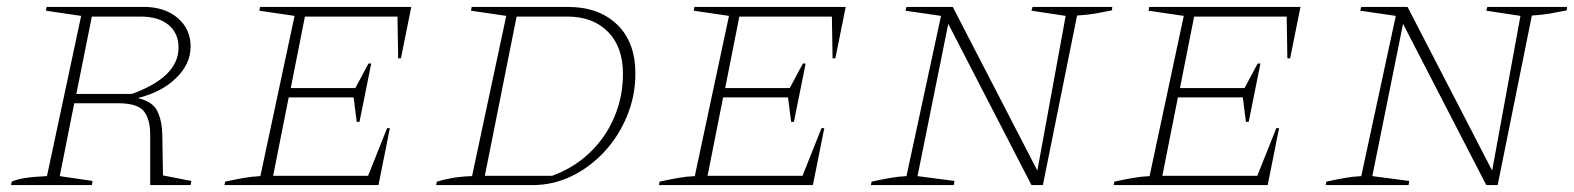

<svg xmlns="http://www.w3.org/2000/svg" viewBox="-20 -536 4558 556"><path d="M12 0 14 -10Q41 -23 116 -26L215 -490L113 -505L115 -516H396Q457 -516 494.5 -484Q532 -452 532 -401Q532 -351 490 -310Q448 -269 379 -252Q422 -242 435.5 -214.5Q449 -187 450 -147L452 -28L534 -12L532 0H415V-145Q415 -191 396.5 -214Q378 -237 322 -237H195L153 -26L248 -12L246 0ZM387 -488H246L201 -264H362Q497 -313 497 -398Q497 -440 468 -464Q439 -488 387 -488Z M630 0 632 -10Q659 -16 684.5 -20.5Q710 -25 734 -26L833 -490L731 -505L733 -516H1171L1141 -367H1133L1131 -488H863L822 -281H1009L1047 -352H1055L1021 -183H1013L1004 -254H816L771 -27H1046L1101 -165H1109L1076 0Z M1624 -516Q1714 -516 1767 -465Q1820 -414 1820 -323Q1820 -259 1796 -200.5Q1772 -142 1730.5 -97Q1689 -52 1635.5 -26Q1582 0 1522 0H1243L1245 -10Q1264 -16 1289.5 -20.5Q1315 -25 1347 -26L1446 -490L1344 -505L1346 -516ZM1579 -27Q1642 -50 1688 -94Q1734 -138 1759 -197Q1784 -256 1784 -322Q1784 -400 1740.5 -444Q1697 -488 1623 -488H1476L1384 -27Z M1888 0 1890 -10Q1917 -16 1942.5 -20.5Q1968 -25 1992 -26L2091 -490L1989 -505L1991 -516H2429L2399 -367H2391L2389 -488H2121L2080 -281H2267L2305 -352H2313L2279 -183H2271L2262 -254H2074L2029 -27H2304L2359 -165H2367L2334 0Z M2970 -516H3201L3200 -506Q3175 -501 3153 -497Q3131 -493 3099 -491L3000 0H2967L2726 -467L2637 -26L2744 -12L2742 0H2502L2504 -10Q2531 -16 2556.5 -20.5Q2582 -25 2605 -26L2705 -490L2602 -505L2605 -516H2739L2984 -42L3066 -490L2967 -505Z M3205 0 3207 -10Q3234 -16 3259.5 -20.5Q3285 -25 3309 -26L3408 -490L3306 -505L3308 -516H3746L3716 -367H3708L3706 -488H3438L3397 -281H3584L3622 -352H3630L3596 -183H3588L3579 -254H3391L3346 -27H3621L3676 -165H3684L3651 0Z M4287 -516H4518L4517 -506Q4492 -501 4470 -497Q4448 -493 4416 -491L4317 0H4284L4043 -467L3954 -26L4061 -12L4059 0H3819L3821 -10Q3848 -16 3873.5 -20.5Q3899 -25 3922 -26L4022 -490L3919 -505L3922 -516H4056L4301 -42L4383 -490L4284 -505Z"/></svg>

Font: Piazzolla SC Thin
Style: Italic
Weight: 100
Italic angle: -11.3°
Designer: Juan Pablo del Peral
Foundry: Huerta Tipografica
Version: Version 1.330